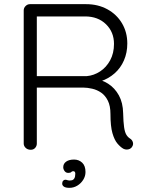

<svg xmlns="http://www.w3.org/2000/svg" viewBox="-20 -720 710 923"><path d="M128 0Q113 0 103.5 -9Q94 -18 94 -30V-670Q94 -682 103 -691Q112 -700 124 -700H394Q451 -700 496 -675.5Q541 -651 566.5 -608Q592 -565 592 -511Q592 -467 576 -430Q560 -393 531 -367.5Q502 -342 466 -330L431 -341Q468 -338 500 -317.5Q532 -297 551.5 -261.5Q571 -226 572 -176Q573 -133 576.5 -109Q580 -85 587 -73Q594 -61 605 -54Q615 -48 618.5 -37Q622 -26 616 -16Q612 -8 604.5 -4.5Q597 -1 589 -1Q581 -1 573 -5Q559 -13 544.5 -30Q530 -47 520.5 -80Q511 -113 511 -172Q511 -211 498.5 -236Q486 -261 466.5 -274.5Q447 -288 423.5 -293.5Q400 -299 379 -299H146L157 -313V-30Q157 -18 149 -9Q141 0 128 0ZM146 -354H397Q431 -357 461 -376.5Q491 -396 509.5 -430Q528 -464 528 -509Q528 -566 489.5 -603.5Q451 -641 389 -641H150L157 -655V-340ZM391 107Q391 127 380 144.5Q369 162 351.5 172.5Q334 183 314 183Q295 183 287 177Q279 171 279 163Q279 154 283.5 149Q288 144 294 144Q299 144 305.5 146.5Q312 149 323 147Q332 146 337 138Q342 130 342 115Q342 103 332 103Q326 103 322.5 107Q319 111 310 111Q298 112 291 103Q284 94 284 84Q284 67 298 57Q312 47 336 47Q359 47 375 62Q391 77 391 107Z"/></svg>

Font: Quicksand Light
Style: Regular
Weight: 400
Version: Version 3.004